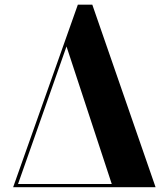

<svg xmlns="http://www.w3.org/2000/svg" viewBox="-20 -784 702 804"><path d="M366.5 -764.5H306L35 0H631.5ZM258.5 -589.5 448 -13.5H55.5Z"/></svg>

Font: Bodoni* 16pt
Style: Bold
Weight: 700
Version: Version 2.3